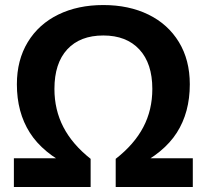

<svg xmlns="http://www.w3.org/2000/svg" viewBox="-20 -749 827 769"><path d="M35.6 -115.2H264.4V-80.8Q151.1 -136.2 99.4 -217.7Q47.6 -299.1 47.6 -411.4Q47.6 -508.5 91.3 -580.4Q135 -652.3 213.4 -690.6Q291.7 -728.8 393.8 -728.8Q496.1 -728.8 574.5 -690.6Q652.8 -652.3 696.5 -580.6Q740.2 -508.8 740.2 -411.4Q740.2 -298.8 688.1 -217.4Q636 -136 522 -80.8V-115.2H752.2V0H443.4V-112.8Q517.6 -170.7 553.8 -239.5Q590.1 -308.3 590.1 -392.8Q590.1 -494.9 538.2 -550.9Q486.3 -606.9 393.8 -606.9Q300.8 -606.9 249.4 -551.3Q198 -495.6 198 -392.8Q198 -309.1 233.9 -239.9Q269.8 -170.7 343 -112.8V0H35.6Z"/></svg>

Font: Min Sans VF VF
Style: Regular
Weight: 400
Designer: Jinseong-Kim, NotoSansCJK, Nunito
Foundry: Jinseong-Kim
Version: Version 1.420;Glyphs 3.1.2 (3151)